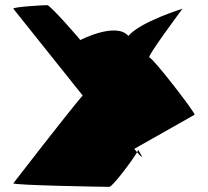

<svg xmlns="http://www.w3.org/2000/svg" viewBox="-20 -728 812 748"><path d="M32 -14C28 -6 394 0 406 0C418 0 495 -102 514 -135C511 -139 507 -143 503 -148L738 -281C742 -288 575 -504 562 -504C549 -504 691 -694 691 -694C691 -694 528 -644 480 -588C432 -644 293 -572 293 -572C288 -579 176 -708 164 -708C150 -708 28 -701 32 -694L302 -356C245 -290 32 -14 32 -14ZM514 -135C553 -90 519 -143 518 -145C519 -144 517 -140 514 -135Z"/></svg>

Font: Ampere
Style: Regular
Weight: 400
Version: Version 1